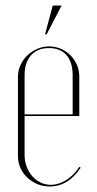

<svg xmlns="http://www.w3.org/2000/svg" viewBox="-20 -669 352 695"><path d="M45 -391Q45 -413 54 -433Q63 -453 78.5 -468Q94 -483 114.5 -492Q135 -501 157 -501Q180 -501 200 -492.5Q220 -484 235 -469Q250 -454 258.5 -434Q267 -414 267 -391V-249H69V-108Q69 -86 76.5 -66Q84 -46 96.5 -31.5Q109 -17 126.5 -8.5Q144 0 164 0Q192 0 220 -17.5Q248 -35 267 -65L272 -62Q227 6 160 6Q136 6 115.5 -2.5Q95 -11 79 -26Q63 -41 54 -61Q45 -81 45 -104ZM243 -255V-397Q243 -444 220.5 -469.5Q198 -495 157 -495Q116 -495 92.5 -469Q69 -443 69 -397V-255ZM143 -545 171 -649H203L149 -545Z"/></svg>

Font: Moniqa Thin Display
Style: Regular
Weight: 100
Designer: Rajesh Rajput
Foundry: Rajesh Rajput
Version: Version 1.000